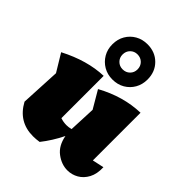

<svg xmlns="http://www.w3.org/2000/svg" viewBox="-236 -938 1079 1079"><g transform="rotate(45 303.5 -398.5)"><path d="M42 -92 54 -330 -9 -434Q128 -505 254 -509V-173Q277 -165 302 -165Q319 -165 338 -170L345 -330L284 -434Q413 -505 547 -509V-130L616 -145Q618 -93 599.5 -58.5Q581 -24 550.5 -6.5Q520 11 485 11Q438 11 395.5 -21Q353 -53 341 -118Q307 -49 262 8Q249 10 237 11Q225 12 213 12Q98 12 42 -92ZM303 -529Q263 -529 231.5 -547.5Q200 -566 181.5 -597.5Q163 -629 163 -669Q163 -710 181.5 -741.5Q200 -773 231.5 -791Q263 -809 303 -809Q364 -809 403.5 -769.5Q443 -730 443 -669Q443 -629 425 -597.5Q407 -566 375.5 -547.5Q344 -529 303 -529ZM303 -610Q329 -610 346 -627Q363 -644 363 -669Q363 -695 346 -712Q329 -729 303 -729Q278 -729 261 -712Q244 -695 244 -669Q244 -644 261 -627Q278 -610 303 -610Z"/></g></svg>

Font: Piazzolla Black
Style: Regular
Weight: 900
Designer: Juan Pablo del Peral
Foundry: Huerta Tipografica
Version: Version 1.330